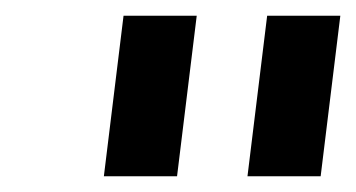

<svg xmlns="http://www.w3.org/2000/svg" viewBox="-20 -747 452 244"><path d="M112 -523 137 -727H230L205 -523ZM294.5 -523 319.5 -727H412.5L387.5 -523Z"/></svg>

Font: Expletus Sans Medium
Style: Italic
Weight: 500
Italic angle: -7°
Version: Version 7.500